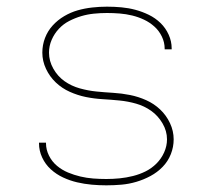

<svg xmlns="http://www.w3.org/2000/svg" viewBox="-20 -548 640 576"><path d="M299 8Q277 8 255 6Q233 4 211.5 -1Q190 -6 169.5 -15.5Q149 -25 132.5 -40Q116 -55 106.5 -75.5Q97 -96 97 -118V-120H118V-118Q118 -99 127 -81Q136 -63 151 -50.5Q166 -38 184 -30.5Q202 -23 221 -18.5Q240 -14 259.5 -12.5Q279 -11 299 -11Q319 -11 339 -13Q359 -15 379 -20Q399 -25 417 -34Q435 -43 449.5 -57.5Q464 -72 472.5 -91Q481 -110 481 -130Q481 -155 467.5 -178Q454 -201 433.5 -215.5Q413 -230 388.5 -237Q364 -244 338.5 -246.5Q313 -249 287.5 -250.5Q262 -252 237.5 -257Q213 -262 189.5 -272.5Q166 -283 147.5 -300.5Q129 -318 118 -341.5Q107 -365 107 -390Q107 -413 115 -434Q123 -455 138 -471.5Q153 -488 172.5 -499.5Q192 -511 213 -517Q234 -523 256.5 -525.5Q279 -528 301 -528Q323 -528 344.5 -526Q366 -524 386.5 -518.5Q407 -513 426.5 -503.5Q446 -494 461.5 -479Q477 -464 486 -444Q495 -424 495 -403V-400H474V-402Q474 -421 465.5 -438.5Q457 -456 443 -468.5Q429 -481 412 -489Q395 -497 376.5 -501.5Q358 -506 339 -507.5Q320 -509 301 -509Q281 -509 261.5 -507Q242 -505 223.5 -499.5Q205 -494 187.5 -485Q170 -476 156.5 -461.5Q143 -447 135 -428.5Q127 -410 127 -390Q127 -365 140 -342Q153 -319 173.5 -304.5Q194 -290 219 -283Q244 -276 269 -273.5Q294 -271 319.5 -269.5Q345 -268 370 -263Q395 -258 418.5 -247.5Q442 -237 460.5 -219.5Q479 -202 490 -178.5Q501 -155 501 -130Q501 -107 492.5 -85.5Q484 -64 468 -47.5Q452 -31 431.5 -20Q411 -9 389 -2.5Q367 4 344.5 6Q322 8 299 8Z"/></svg>

Font: Iosevka Aile Thin
Style: Regular
Weight: 100
Designer: Belleve Invis
Foundry: Belleve Invis
Version: Version 31.1.0; ttfautohint (v1.8.4)